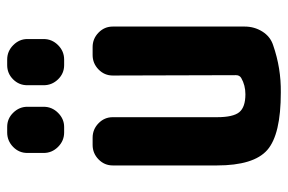

<svg xmlns="http://www.w3.org/2000/svg" viewBox="-155 -645 810 540"><g transform="rotate(-90 250.0 -375.0)"><path d="M387.7 -519.5Q411.1 -519.5 428.2 -502.9Q445.3 -486.3 445.3 -462.9V-91.8Q445.3 -64.5 431.2 -42Q417 -19.5 392.6 -11.7Q328.1 10.7 259.8 9.8Q141.6 9.8 98.1 -28.3Q54.7 -66.4 54.7 -169.9V-462.9Q54.7 -486.3 71.8 -502.9Q88.9 -519.5 112.3 -519.5H132.8Q156.2 -519.5 173.3 -502.9Q190.4 -486.3 190.4 -462.9V-169.9Q190.4 -124 204.6 -106.9Q218.8 -89.8 254.9 -89.8Q280.3 -89.8 300.8 -101.6Q308.6 -106.4 308.6 -116.2L307.6 -462.9Q307.6 -486.3 324.7 -502.9Q341.8 -519.5 365.2 -519.5ZM336.9 -759.8H352.5Q376 -759.8 393.1 -742.7Q410.2 -725.6 410.2 -703.1V-657.2Q410.2 -633.8 393.1 -616.7Q376 -599.6 352.5 -599.6H336.9Q313.5 -599.6 296.9 -616.7Q280.3 -633.8 280.3 -657.2V-703.1Q280.3 -726.6 296.9 -743.2Q313.5 -759.8 336.9 -759.8ZM147.5 -759.8H163.1Q186.5 -759.8 203.1 -742.7Q219.7 -725.6 219.7 -703.1V-657.2Q219.7 -633.8 202.6 -616.7Q185.5 -599.6 163.1 -599.6H147.5Q124 -599.6 106.9 -616.7Q89.8 -633.8 89.8 -657.2V-703.1Q89.8 -726.6 106.9 -743.2Q124 -759.8 147.5 -759.8Z"/></g></svg>

Font: Rounded Mgen+ 1mn bold
Style: Bold
Weight: 700
Designer: [Source Han Sans]
Ryoko NISHIZUKA  (kana & ideographs); Paul D. Hunt (Latin, Greek & Cyrillic); Wenlong ZHANG  (bopomofo
Version: Version 1.059.20150602